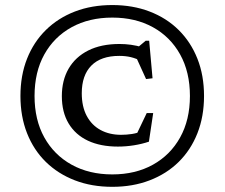

<svg xmlns="http://www.w3.org/2000/svg" viewBox="-20 -712 868 742"><path d="M414 -692.5Q493 -692.5 558.2 -667.5Q623.5 -642.5 670.5 -596Q717.5 -549.5 743 -485Q768.5 -420.5 768.5 -341Q768.5 -262 743 -197.2Q717.5 -132.5 670.5 -86.2Q623.5 -40 558.2 -15Q493 10 414 10Q334.5 10 269.5 -15Q204.5 -40 157.2 -86.2Q110 -132.5 84.5 -197.2Q59 -262 59 -341Q59 -420.5 84.5 -485Q110 -549.5 157.2 -596Q204.5 -642.5 269.5 -667.5Q334.5 -692.5 414 -692.5ZM414 -644Q324.5 -644 256.8 -606.8Q189 -569.5 151.2 -501.5Q113.5 -433.5 113.5 -341Q113.5 -249 151.2 -181Q189 -113 256.8 -75.5Q324.5 -38 414 -38Q503.5 -38 571 -75.5Q638.5 -113 676.2 -181Q714 -249 714 -341Q714 -433.5 676.2 -501.5Q638.5 -569.5 571 -606.8Q503.5 -644 414 -644ZM448 -191Q468.5 -191 490 -194.2Q511.5 -197.5 533.5 -207L498.5 -173.5L547 -275H572L555.5 -164.5Q529 -155.5 497.8 -150.5Q466.5 -145.5 435.5 -145.5Q368.5 -145.5 320 -168.2Q271.5 -191 245.2 -234.8Q219 -278.5 219 -340.5Q219 -401.5 245.2 -446.8Q271.5 -492 321.2 -517Q371 -542 441.5 -542Q464.5 -542 486 -539Q507.5 -536 532 -529L507 -524.5L543 -554.5H556.5L569.5 -409.5L544.5 -406.5L499 -506.5L529.5 -474.5Q505.5 -486.5 485.5 -491.2Q465.5 -496 441 -496Q370 -496 333 -458.5Q296 -421 296 -351.5Q296 -300 315.2 -264Q334.5 -228 368.8 -209.5Q403 -191 448 -191Z"/></svg>

Font: Newsreader
Style: Regular
Weight: 400
Designer: Hugues Gentile
Foundry: Production Type
Version: Version 1.003